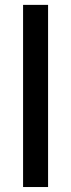

<svg xmlns="http://www.w3.org/2000/svg" viewBox="-20 -752 286 772"><path d="M72.8 0H173.3V-732.4H72.8Z"/></svg>

Font: Antonio
Style: Regular
Weight: 400
Designer: Vernon Adams
Foundry: Vernon Adams
Version: Version 1.002